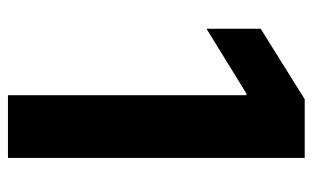

<svg xmlns="http://www.w3.org/2000/svg" viewBox="-168 -600 768 471"><g transform="rotate(90 215.5 -364.0)"><path d="M367 -728H223L50 -620V-487L209 -585H213V0H367Z"/></g></svg>

Font: Wafeq
Style: Bold
Weight: 700
Designer: Rasmus Andersson & Azza Alameddine
Foundry: Google & TypeTogether
Version: Version 3.000;FEAKit 1.0